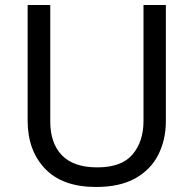

<svg xmlns="http://www.w3.org/2000/svg" viewBox="-20 -734 771 764"><path d="M640 -252Q640 -178 610 -118.5Q580 -59 518.5 -24.5Q457 10 362 10Q229 10 159.5 -62.5Q90 -135 90 -254V-714H180V-251Q180 -164 226.5 -116Q273 -68 367 -68Q464 -68 507.5 -119.5Q551 -171 551 -252V-714H640Z"/></svg>

Font: lkannada25
Style: Book
Weight: 400
Designer: Jelle Bosma - Monotype Design Team
Foundry: Monotype Imaging Inc.
Version: Version 2.003